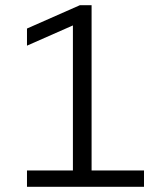

<svg xmlns="http://www.w3.org/2000/svg" viewBox="-20 -720 640 740"><path d="M84 0V-63H261V-622L84 -544V-610L288 -700H333V-63H535V0Z"/></svg>

Font: Red Hat Mono VF Light
Style: Regular
Weight: 300
Monospace: yes
Designer: Pentagram, MCKL
Foundry: Pentagram, MCKL
Version: Version 1.023